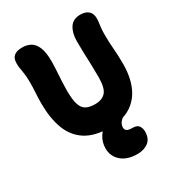

<svg xmlns="http://www.w3.org/2000/svg" viewBox="-222 -851 1134 1235"><g transform="rotate(-30 344.5 -233.5)"><path d="M365 13Q254 13 187 -30Q120 -73 90 -152.5Q60 -232 60 -342Q60 -383 62.5 -421Q65 -459 65 -486Q65 -523 63 -545.5Q61 -568 58 -583.5Q55 -599 53 -612.5Q51 -626 51 -645Q51 -683 72 -699.5Q93 -716 133 -716Q167 -716 194 -701.5Q221 -687 237 -649.5Q253 -612 253 -544Q253 -514 250.5 -476.5Q248 -439 246 -401.5Q244 -364 244 -332Q244 -263 256 -227Q268 -191 293.5 -178Q319 -165 358 -165Q411 -165 437.5 -195Q464 -225 464 -305Q464 -359 462.5 -400.5Q461 -442 459.5 -482.5Q458 -523 458 -574Q458 -635 483 -673.5Q508 -712 562 -712Q600 -712 621.5 -693.5Q643 -675 643 -638Q643 -622 640.5 -605.5Q638 -589 636 -569Q634 -549 634 -520Q634 -466 638.5 -413.5Q643 -361 643 -298Q643 -206 613.5 -136Q584 -66 522.5 -26.5Q461 13 365 13ZM435 249Q359 249 316 211.5Q273 174 273 115Q273 69 297.5 30.5Q322 -8 364 -31.5Q406 -55 459 -55Q473 -55 483.5 -50Q494 -45 494 -32Q494 -26 490.5 -21Q487 -16 476 -8Q456 7 446.5 22Q437 37 437 55Q437 70 448 78.5Q459 87 489 87Q524 87 536 105.5Q548 124 548 147Q548 200 515.5 224.5Q483 249 435 249Z"/></g></svg>

Font: Shantell Sans ExtraBold
Style: Regular
Weight: 800
Designer: Stephen Nixon, Anya Danilova, Shantell Martin
Foundry: Arrow Type
Version: Version 1.011;[c5ecc13dd]